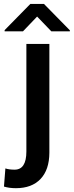

<svg xmlns="http://www.w3.org/2000/svg" viewBox="-57 -754 379 987"><path d="M196.8 -528.3H78.6V24.4Q78.6 118.2 18.1 118.2Q-10.3 118.2 -29.3 111.8L-36.6 205.1Q-9.3 213.4 24.9 213.4Q106.4 213.4 151.4 166Q196.3 118.7 196.8 31.7ZM302.2 -598.1 168.9 -733.9H99.1L-33.2 -599.1V-592.8H61L133.8 -668.9L207 -592.8H302.2Z"/></svg>

Font: FAU Chimera Medium
Style: Regular
Weight: 500
Version: Version 1.002;hotconv 1.0.117;makeotfexe 2.5.65602